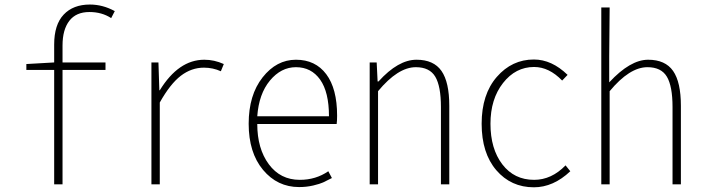

<svg xmlns="http://www.w3.org/2000/svg" viewBox="-20 -796 3030 829"><path d="M475.6 -748 460 -717.8Q419.9 -744.1 366.2 -744.1Q308.6 -744.1 279.3 -706.1Q250 -668 250 -599.6V-526.4H435.5V-494.1H250V0H213.9V-494.1H93.8V-519.5L213.9 -526.4V-603.5Q213.9 -689.5 254.9 -732.9Q295.9 -776.4 368.2 -776.4Q423.8 -776.4 475.6 -748Z M633.8 0V-526.4H664.1L668 -406.2H669.9Q751 -538.1 862.3 -538.1Q905.3 -538.1 946.3 -519.5L933.6 -488.3Q899.4 -503.9 860.4 -503.9Q806.6 -503.9 760.7 -468.8Q714.8 -433.6 669.9 -353.5V0Z M1271.5 11.7Q1177.7 11.7 1115.7 -62.5Q1053.7 -136.7 1053.7 -261.7Q1053.7 -385.7 1113.8 -461.9Q1173.8 -538.1 1257.8 -538.1Q1341.8 -538.1 1388.7 -475.6Q1435.5 -413.1 1435.5 -296.9Q1435.5 -273.4 1433.6 -260.7H1090.8Q1090.8 -154.3 1140.6 -86.9Q1190.4 -19.5 1274.4 -19.5Q1343.8 -19.5 1397.5 -56.6L1413.1 -27.3Q1388.7 -14.6 1375 -8.3Q1361.3 -2 1332.5 4.9Q1303.7 11.7 1271.5 11.7ZM1090.8 -293.9H1400.4Q1400.4 -398.4 1362.3 -452.1Q1324.2 -505.9 1257.8 -505.9Q1193.4 -505.9 1145.5 -448.2Q1097.7 -390.6 1090.8 -293.9Z M1576.2 0V-526.4H1606.4L1610.4 -444.3H1614.3Q1699.2 -538.1 1778.3 -538.1Q1852.5 -538.1 1886.2 -489.7Q1919.9 -441.4 1919.9 -338.9V0H1883.8V-334Q1883.8 -423.8 1859.4 -464.8Q1835 -505.9 1775.4 -505.9Q1698.2 -505.9 1612.3 -402.3V0Z M2285.2 12.7Q2186.5 12.7 2123 -61Q2059.6 -134.8 2059.6 -261.7Q2059.6 -388.7 2125 -463.9Q2190.4 -539.1 2285.2 -539.1Q2362.3 -539.1 2430.7 -472.7L2407.2 -448.2Q2350.6 -506.8 2286.1 -506.8Q2206.1 -506.8 2151.9 -437.5Q2097.7 -368.2 2097.7 -261.7Q2097.7 -153.3 2148.9 -86.4Q2200.2 -19.5 2286.1 -19.5Q2361.3 -19.5 2421.9 -82L2442.4 -56.6Q2369.1 12.7 2285.2 12.7Z M2576.2 0V-763.7H2612.3L2610.4 -553.7V-440.4Q2701.2 -538.1 2778.3 -538.1Q2852.5 -538.1 2886.2 -489.7Q2919.9 -441.4 2919.9 -338.9V0H2883.8V-334Q2883.8 -423.8 2859.4 -464.8Q2835 -505.9 2775.4 -505.9Q2698.2 -505.9 2612.3 -402.3V0Z"/></svg>

Font: GenEi Gothic M ExtraLight
Style: Regular
Weight: 200
Designer: o_tamon (Modified); [Source Han Sans]
Ryoko NISHIZUKA  (kana & ideographs); Paul D. Hunt (Latin, Greek & Cyrillic); Wenl
Version: Version 1.1a;Original Version 1.004